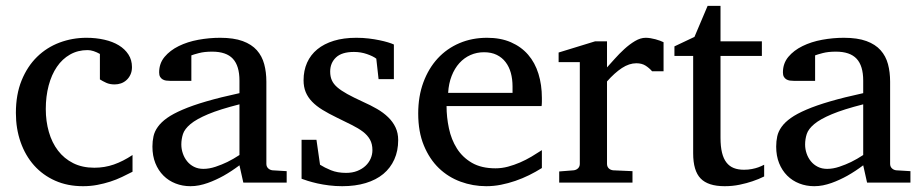

<svg xmlns="http://www.w3.org/2000/svg" viewBox="-20 -623 3143 655"><path d="M432.1 -37.1Q415 -28.3 396.2 -19.3Q377.4 -10.3 356.2 -3.4Q335 3.4 311.8 7.8Q288.6 12.2 263.2 12.2Q210.4 12.2 168.2 -6.6Q126 -25.4 96.2 -58.8Q66.4 -92.3 50.3 -138.2Q34.2 -184.1 34.2 -237.8Q34.2 -300.8 53.7 -348.6Q73.2 -396.5 106.4 -429Q139.6 -461.4 183.3 -477.8Q227.1 -494.1 274.9 -494.1Q307.6 -494.1 336.2 -487.5Q364.7 -481 385.5 -468.3Q406.2 -455.6 418.2 -437Q430.2 -418.5 430.2 -394Q430.2 -379.4 425 -368.4Q419.9 -357.4 411.6 -349.9Q403.3 -342.3 392.8 -338.6Q382.3 -335 371.1 -335Q354.5 -335 342.3 -340.6Q330.1 -346.2 320.8 -352.1V-439Q310.5 -444.8 299.6 -448.5Q288.6 -452.1 278.8 -452.1Q245.6 -452.1 219 -437Q192.4 -421.9 174.1 -395Q155.8 -368.2 146 -331.3Q136.2 -294.4 136.2 -251Q136.2 -209.5 146.7 -172.9Q157.2 -136.2 178 -109.1Q198.7 -82 229.7 -66.4Q260.7 -50.8 301.8 -50.8Q336.9 -50.8 368.4 -61.8Q399.9 -72.8 432.1 -94.2Z M796.9 -267.1Q729.5 -250 689.9 -233.4Q650.4 -216.8 630.1 -200Q609.9 -183.1 604.2 -165.8Q598.6 -148.4 598.6 -129.9Q598.6 -114.3 603.8 -99.4Q608.9 -84.5 618.4 -72.8Q627.9 -61 641.8 -54Q655.8 -46.9 673.8 -46.9Q693.8 -46.9 715.6 -54.2Q737.3 -61.5 755.4 -70.3Q776.4 -80.6 796.9 -94.2ZM810.1 0 796.9 -59.1Q770.5 -39.1 742.7 -23.4Q730.5 -16.6 716.8 -10.3Q703.1 -3.9 688.7 1.2Q674.3 6.3 659.4 9.3Q644.5 12.2 629.9 12.2Q602.5 12.2 578.9 2.9Q555.2 -6.3 537.6 -23.9Q520 -41.5 510 -66.4Q500 -91.3 500 -123Q500 -141.6 503.7 -158.2Q507.3 -174.8 518.6 -190.4Q529.8 -206.1 550 -220.5Q570.3 -234.9 603.3 -249Q636.2 -263.2 683.8 -277.1Q731.4 -291 796.9 -305.2V-348.1Q796.9 -398.4 774.4 -422.6Q752 -446.8 703.6 -446.8Q677.2 -446.8 658.7 -441.9Q640.1 -437 632.8 -434.1V-347.2H560.1Q553.2 -347.2 546.6 -348.1Q540 -349.1 534.7 -352.3Q529.3 -355.5 526.1 -361.1Q522.9 -366.7 522.9 -376Q522.9 -406.7 541.5 -429Q560.1 -451.2 589.8 -465.8Q619.6 -480.5 656.7 -487.3Q693.8 -494.1 731 -494.1Q777.3 -494.1 807.9 -482.9Q838.4 -471.7 856.2 -451.7Q874 -431.6 881.3 -404.3Q888.7 -377 888.7 -344.2V-64Q888.7 -54.7 894.8 -48.8Q900.9 -43 909.7 -42L958 -39.1V0Z M1338.4 -145Q1338.4 -108.4 1325.2 -79.1Q1312 -49.8 1287.6 -29.5Q1263.2 -9.3 1227.5 1.5Q1191.9 12.2 1147.5 12.2Q1124.5 12.2 1102.8 9.5Q1081.1 6.8 1062.7 2.7Q1044.4 -1.5 1030.3 -5.9Q1016.1 -10.3 1008.8 -13.2V-146H1059.6L1071.8 -61Q1086.9 -51.3 1109.1 -42.2Q1131.3 -33.2 1160.6 -33.2Q1182.1 -33.2 1198.7 -39.8Q1215.3 -46.4 1226.8 -57.1Q1238.3 -67.9 1244.4 -81.8Q1250.5 -95.7 1250.5 -110.8Q1250.5 -131.8 1242.2 -146.7Q1233.9 -161.6 1218.3 -173.6Q1202.6 -185.5 1179.9 -196.8Q1157.2 -208 1128.4 -222.2Q1101.1 -235.4 1080.1 -248.3Q1059.1 -261.2 1044.7 -276.1Q1030.3 -291 1022.9 -308.8Q1015.6 -326.7 1015.6 -349.1Q1015.6 -382.3 1027.6 -409.2Q1039.6 -436 1062.5 -454.8Q1085.4 -473.6 1118.9 -483.9Q1152.3 -494.1 1195.8 -494.1Q1217.8 -494.1 1237.8 -491.7Q1257.8 -489.3 1274.4 -485.8Q1291 -482.4 1303.7 -478.5Q1316.4 -474.6 1323.7 -471.2V-353H1271.5L1263.7 -422.9Q1252.9 -431.2 1231.9 -438.5Q1210.9 -445.8 1187.5 -445.8Q1146 -445.8 1126.2 -427Q1106.4 -408.2 1106.4 -378.9Q1106.4 -361.8 1112.1 -349.1Q1117.7 -336.4 1130.6 -325.2Q1143.6 -314 1164.8 -302.2Q1186 -290.5 1217.8 -275.9Q1244.1 -264.2 1266.1 -251.5Q1288.1 -238.8 1304.2 -223.1Q1320.3 -207.5 1329.3 -188.5Q1338.4 -169.4 1338.4 -145Z M1828.6 -49.8Q1807.6 -36.6 1784.9 -25.4Q1762.2 -14.2 1738 -5.9Q1713.9 2.4 1689 7.3Q1664.1 12.2 1638.7 12.2Q1593.3 12.2 1551.3 -3.2Q1509.3 -18.6 1477.3 -49.3Q1445.3 -80.1 1426 -126.7Q1406.7 -173.3 1406.7 -235.8Q1406.7 -294.4 1424.3 -342Q1441.9 -389.6 1473.1 -423.6Q1504.4 -457.5 1547.4 -475.8Q1590.3 -494.1 1641.6 -494.1Q1688 -494.1 1723.1 -478.8Q1758.3 -463.4 1781.7 -436.3Q1805.2 -409.2 1816.9 -371.3Q1828.6 -333.5 1828.6 -289.1V-275.9Q1828.6 -268.1 1827.6 -261.2H1503.4Q1503.4 -223.1 1511.5 -185.1Q1519.5 -147 1538.6 -116.7Q1557.6 -86.4 1589.8 -67.6Q1622.1 -48.8 1670.4 -48.8Q1691.9 -48.8 1712.9 -54.4Q1733.9 -60.1 1754.2 -68.8Q1774.4 -77.6 1793 -88.6Q1811.5 -99.6 1828.6 -110.8ZM1728.5 -328.1Q1728.5 -353 1722.7 -374.3Q1716.8 -395.5 1704.8 -411.1Q1692.9 -426.8 1674.6 -435.8Q1656.2 -444.8 1631.3 -444.8Q1606.4 -444.8 1585 -435.3Q1563.5 -425.8 1547.1 -407.7Q1530.8 -389.6 1520.8 -364Q1510.7 -338.4 1508.8 -306.2H1728.5Z M2204.6 -379.9Q2194.8 -391.1 2182.1 -399.2Q2169.4 -407.2 2150.9 -407.2Q2126.5 -407.2 2101.6 -390.9Q2076.7 -374.5 2050.8 -345.2V-64Q2050.8 -54.7 2056.6 -48.8Q2062.5 -43 2071.8 -42L2137.7 -39.1V0H1887.7V-38.1L1937 -42Q1945.8 -43 1951.9 -48.8Q1958 -54.7 1958 -64V-411.1H1885.7V-443.8L2009.8 -481.9H2050.8V-393.1Q2061.5 -404.8 2076.9 -422.1Q2092.3 -439.5 2109.9 -455.6Q2127.4 -471.7 2146.2 -482.9Q2165 -494.1 2182.6 -494.1Q2190.4 -494.1 2199.2 -492.7Q2208 -491.2 2216.3 -489Q2224.6 -486.8 2231.7 -484.1Q2238.8 -481.4 2243.7 -479V-379.9Z M2586.9 -21Q2568.4 -11.7 2546.4 -4.4Q2527.8 2 2503.4 7.1Q2479 12.2 2452.1 12.2Q2395.5 12.2 2370.1 -14.2Q2344.7 -40.5 2344.7 -100.1V-432.1H2280.8V-464.8L2349.1 -497.1L2394 -603H2438V-481.9H2579.1V-432.1H2438V-152.8Q2438 -123 2443.1 -102.3Q2448.2 -81.5 2458.3 -68.6Q2468.3 -55.7 2483.2 -49.8Q2498 -43.9 2518.1 -43.9Q2532.7 -43.9 2545.2 -46.4Q2557.6 -48.8 2566.9 -52.2Q2577.6 -56.2 2586.9 -61Z M2924.8 -267.1Q2857.4 -250 2817.9 -233.4Q2778.3 -216.8 2758.1 -200Q2737.8 -183.1 2732.2 -165.8Q2726.6 -148.4 2726.6 -129.9Q2726.6 -114.3 2731.7 -99.4Q2736.8 -84.5 2746.3 -72.8Q2755.9 -61 2769.8 -54Q2783.7 -46.9 2801.8 -46.9Q2821.8 -46.9 2843.5 -54.2Q2865.2 -61.5 2883.3 -70.3Q2904.3 -80.6 2924.8 -94.2ZM2938 0 2924.8 -59.1Q2898.4 -39.1 2870.6 -23.4Q2858.4 -16.6 2844.7 -10.3Q2831.1 -3.9 2816.7 1.2Q2802.2 6.3 2787.4 9.3Q2772.5 12.2 2757.8 12.2Q2730.5 12.2 2706.8 2.9Q2683.1 -6.3 2665.5 -23.9Q2647.9 -41.5 2637.9 -66.4Q2627.9 -91.3 2627.9 -123Q2627.9 -141.6 2631.6 -158.2Q2635.3 -174.8 2646.5 -190.4Q2657.7 -206.1 2678 -220.5Q2698.2 -234.9 2731.2 -249Q2764.2 -263.2 2811.8 -277.1Q2859.4 -291 2924.8 -305.2V-348.1Q2924.8 -398.4 2902.3 -422.6Q2879.9 -446.8 2831.5 -446.8Q2805.2 -446.8 2786.6 -441.9Q2768.1 -437 2760.7 -434.1V-347.2H2688Q2681.2 -347.2 2674.6 -348.1Q2668 -349.1 2662.6 -352.3Q2657.2 -355.5 2654.1 -361.1Q2650.9 -366.7 2650.9 -376Q2650.9 -406.7 2669.4 -429Q2688 -451.2 2717.8 -465.8Q2747.6 -480.5 2784.7 -487.3Q2821.8 -494.1 2858.9 -494.1Q2905.3 -494.1 2935.8 -482.9Q2966.3 -471.7 2984.1 -451.7Q3002 -431.6 3009.3 -404.3Q3016.6 -377 3016.6 -344.2V-64Q3016.6 -54.7 3022.7 -48.8Q3028.8 -43 3037.6 -42L3085.9 -39.1V0Z"/></svg>

Font: Charis SIL CyrE
Style: Regular
Weight: 400
Foundry: SIL International
Version: Version 5.000